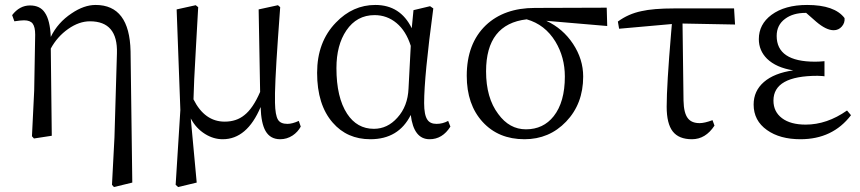

<svg xmlns="http://www.w3.org/2000/svg" viewBox="-20 -548 3470 775"><path d="M440 207 432 198 442 7 452 -333Q456 -462 343 -462Q299 -462 255 -431Q211 -400 185 -352L189 0L117 11L109 2L118 -182L122 -408Q122 -439 112 -452.5Q102 -466 77 -466Q64 -466 38 -462L29 -487Q59 -526 101 -526Q142 -526 161 -497Q182 -467 185 -399Q213 -457 269 -494Q319 -528 366 -528Q503 -528 507 -341L514 189Z M699 207 689 198 708 -104 693 -510 770 -527 780 -519Q777 -457 771 -359Q762 -205 761 -147Q806 -57 887 -57Q934 -57 966 -83Q1001 -110 1030 -177L1024 -510L1102 -527L1111 -519Q1108 -472 1102 -394Q1088 -195 1090 -133Q1091 -83 1102 -65Q1112 -48 1140 -48Q1160 -48 1186 -60L1194 -37Q1182 -15 1161 -1Q1138 14 1111 14Q1071 14 1052 -19Q1034 -50 1032 -116Q977 14 879 14Q842 14 808 -7Q771 -30 750 -70L774 189Z M1475 14Q1381 14 1323 -53Q1260 -125 1260 -254Q1260 -379 1336 -457Q1404 -528 1495 -528Q1596 -528 1642 -434L1649 -507L1716 -523L1729 -514Q1692 -239 1692 -132Q1692 -84 1705 -65Q1716 -48 1742 -48Q1767 -48 1789 -60L1798 -37Q1766 14 1714 14Q1650 14 1638 -84Q1589 14 1475 14ZM1489 -28Q1544 -28 1584 -73Q1626 -119 1629 -191L1638 -363Q1619 -423 1580.5 -455Q1542 -487 1492 -487Q1420 -487 1378 -425Q1338 -366 1338 -273Q1338 -155 1381 -89Q1421 -28 1489 -28Z M2097 14Q1992 14 1928 -56Q1864 -126 1864 -242Q1864 -372 1941 -446Q2015 -516 2139 -516L2429 -517L2431 -443L2185 -464Q2252 -433 2293 -371Q2334 -309 2334 -239Q2334 -129 2265 -57Q2197 14 2097 14ZM2103 -26Q2173 -26 2215 -79Q2260 -136 2260 -239Q2260 -317 2222 -380Q2180 -449 2106 -470Q1942 -451 1942 -260Q1942 -153 1991 -88Q2036 -26 2103 -26Z M2773 14Q2720 14 2695.5 -17.5Q2671 -49 2671 -117Q2671 -204 2689 -416Q2691 -440 2692 -451L2479 -432L2474 -461Q2516 -492 2569 -503Q2617 -514 2701 -514H2943L2947 -449L2735 -453L2739 -142Q2740 -91 2757 -70Q2772 -51 2804 -51Q2824 -51 2856 -63L2864 -41Q2828 14 2773 14Z M3211 14Q3128 14 3076 -23Q3022 -61 3022 -126Q3022 -181 3063.5 -217Q3105 -253 3182 -264Q3113 -275 3076 -311Q3043 -344 3043 -390Q3043 -450 3094 -488Q3148 -528 3238 -528Q3349 -528 3389 -475Q3391 -456 3378 -441Q3365 -426 3345 -426Q3315 -426 3275 -460L3234 -496H3232Q3181 -496 3149 -472Q3115 -447 3115 -403Q3115 -299 3270 -299Q3286 -299 3308 -301V-240Q3305 -240 3301 -241Q3285 -242 3280 -242Q3102 -242 3102 -142Q3102 -97 3136.5 -71Q3171 -45 3232 -45Q3318 -45 3399 -102L3415 -83Q3341 14 3211 14Z"/></svg>

Font: Cactus Classical Serif
Style: Regular
Weight: 400
Designer: Henry Chan (via Glyphwiki)、田海東、宇文滿月
Foundry: Moonlit Owen
Version: Version 1.000